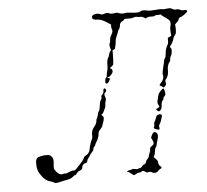

<svg xmlns="http://www.w3.org/2000/svg" viewBox="-47 -661 757 703"><g transform="rotate(-5 332.0 -310.0)"><path d="M502 -160Q508 -164 514 -158Q521 -151 515 -133Q512 -124 510.5 -116Q509 -108 506 -105Q503 -102 502 -91.5Q501 -81 498 -76L495 -71L503 -63Q511 -54 510 -51Q509 -49 511 -43.5Q513 -38 516 -36Q526 -29 515 -25Q509 -22 506.5 -18Q504 -14 497 -13Q490 -12 486 -15Q479 -20 469 -17Q464 -16 460 -20Q451 -27 446 -21Q444 -19 438.5 -19Q433 -19 426.5 -15Q420 -11 418 -11Q416 -11 408 -18Q400 -25 396 -25Q389 -25 398 -29Q401 -31 405 -31Q412 -32 414 -33.5Q416 -35 423.5 -33Q431 -31 435 -33Q439 -35 442.5 -35Q446 -35 449.5 -40Q453 -45 458.5 -47Q464 -49 465 -54Q466 -59 472 -65.5Q478 -72 478 -75.5Q478 -79 481.5 -86Q485 -93 485 -100.5Q485 -108 491 -111Q497 -114 499 -118.5Q501 -123 497 -132L492 -142L495 -149Q498 -157 502 -160ZM529 -225Q533 -226 537 -223Q540 -221 538 -215.5Q536 -210 534 -202.5Q532 -195 528 -189.5Q524 -184 525.5 -177.5Q527 -171 524.5 -169.5Q522 -168 515 -171Q501 -175 507 -183Q509 -185 508 -190Q507 -195 509.5 -198Q512 -201 515.5 -211.5Q519 -222 523 -223Q527 -224 529 -225ZM552 -318Q556 -318 558 -301Q559 -293 554.5 -289.5Q550 -286 550 -282Q550 -278 546 -274Q542 -270 541 -258Q541 -242 532 -237Q528 -234 523 -240L519 -245L526 -248Q532 -251 532.5 -252.5Q533 -254 530 -259Q524 -266 529 -281Q531 -289 532.5 -295.5Q534 -302 542 -310Q550 -318 552 -318ZM335 -335Q338 -339 342 -334Q346 -327 339.5 -322Q333 -317 338 -305Q341 -299 338 -290Q335 -281 335.5 -275Q336 -269 331.5 -261Q327 -253 325.5 -249Q324 -245 322 -245Q319 -245 319 -242.5Q319 -240 322 -237Q327 -234 325.5 -225.5Q324 -217 321 -210Q318 -203 318 -200.5Q318 -198 310 -189.5Q302 -181 302 -175Q302 -163 293 -147Q286 -136 286 -133.5Q286 -131 282 -127.5Q278 -124 278 -119Q278 -114 271 -107Q264 -100 264 -98.5Q264 -97 258.5 -90Q253 -83 252 -78Q250 -70 244 -70Q241 -70 238.5 -68Q236 -66 234 -63Q232 -60 232 -57Q232 -48 220 -44Q214 -42 210 -36Q206 -30 203 -30Q200 -30 195 -25Q188 -17 160 -13Q151 -11 140 -8.5Q129 -6 125 -9Q121 -12 111 -15Q90 -20 74 -47Q66 -60 65 -76Q64 -92 66.5 -98Q69 -104 71 -105Q74 -108 86.5 -110.5Q99 -113 105 -112Q112 -112 115 -111Q118 -110 120 -108.5Q122 -107 125 -103Q130 -97 129 -83Q127 -66 128 -61Q129 -56 135 -49Q148 -34 159 -38Q165 -40 168.5 -39Q172 -38 182 -43Q192 -48 198 -47Q204 -46 211 -54Q218 -62 228 -72.5Q238 -83 240 -89Q242 -95 248 -98Q261 -104 264 -118Q268 -141 276 -156Q279 -162 278 -169Q276 -185 288 -200Q298 -211 298 -222Q298 -226 302 -233.5Q306 -241 306 -245.5Q306 -250 309 -254Q314 -259 316 -281Q317 -290 321 -296Q325 -302 324 -306.5Q323 -311 328 -315.5Q333 -320 333 -327Q333 -334 335 -335ZM328 -611Q339 -613 346 -609Q353 -606 361 -609Q371 -614 380 -609Q386 -606 397 -608Q408 -610 410 -608.5Q412 -607 420.5 -605Q429 -603 436 -605Q443 -607 455 -605Q488 -601 493 -606Q501 -612 520 -607Q529 -605 548 -607Q567 -609 572.5 -607.5Q578 -606 591 -608Q604 -610 610.5 -605.5Q617 -601 625 -602Q633 -603 639 -599.5Q645 -596 652 -597Q664 -599 664 -592Q664 -589 653 -581Q642 -573 639 -573Q637 -573 635 -571.5Q633 -570 631.5 -568Q630 -566 630 -564Q630 -561 623 -555L616 -548L617 -531Q617 -515 614 -512Q612 -510 608.5 -504Q605 -498 605 -495.5Q605 -493 600 -483.5Q595 -474 593 -472Q590 -470 590.5 -467Q591 -464 593 -462Q596 -461 595 -450Q594 -439 590.5 -434Q587 -429 587 -422.5Q587 -416 583 -411.5Q579 -407 578 -402Q577 -397 576 -395Q575 -393 575 -380Q575 -362 565 -351Q561 -347 563 -340Q566 -330 558 -324L554 -321L549 -325Q544 -329 542 -329Q536 -329 548 -342Q555 -350 556 -358Q557 -366 555 -369Q553 -373 562 -408Q564 -415 564.5 -420Q565 -425 568 -428Q571 -431 572 -442Q573 -462 583 -478Q585 -482 585 -492V-501L591 -504L598 -507L597 -522Q596 -537 598 -541.5Q600 -546 600 -554Q600 -562 593 -568Q586 -574 578 -579Q570 -584 568 -587Q566 -590 563 -588.5Q560 -587 554.5 -588Q549 -589 545 -586Q541 -583 531.5 -584Q522 -585 516 -582L510 -579L504 -583Q498 -587 491 -586.5Q484 -586 479 -587.5Q474 -589 465.5 -586Q457 -583 445 -584Q433 -585 431 -581.5Q429 -578 424 -576Q415 -573 414 -559Q413 -552 409 -547Q405 -542 405 -539.5Q405 -537 399.5 -525Q394 -513 394 -506Q394 -497 389 -480Q388 -476 383 -475Q379 -473 379 -471Q380 -468 379.5 -461.5Q379 -455 379 -441Q378 -424 377 -421Q376 -418 370 -414Q363 -409 365 -408Q373 -406 373 -397Q373 -392 366.5 -384.5Q360 -377 356 -377Q349 -377 354 -374Q355 -373 357 -373L362 -371L358 -364Q351 -350 345 -355Q342 -357 343 -365Q344 -373 347 -375.5Q350 -378 350 -380Q350 -387 354 -402Q356 -408 356 -420Q356 -443 362 -449Q364 -452 365.5 -459Q367 -466 371 -470.5Q375 -475 373.5 -477Q372 -479 370.5 -488Q369 -497 371.5 -500.5Q374 -504 374 -512Q374 -520 380.5 -531Q387 -542 384.5 -548Q382 -554 382 -561V-568L368 -577Q348 -590 335 -590Q315 -590 315 -600Q315 -609 328 -611Z"/></g></svg>

Font: TT2020 Style D
Style: Italic
Weight: 400
Italic angle: -15°
Version: Version 0.2.000